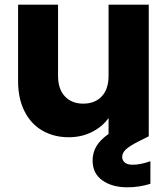

<svg xmlns="http://www.w3.org/2000/svg" viewBox="-20 -578 714 817"><path d="M544 123Q578 123 620 108V204Q573 219 522 219Q457 219 415.5 189.5Q374 160 374 105Q374 73 389.5 45.5Q405 18 442 -8V-76Q416 -39 371.5 -16.5Q327 6 273 6Q209 6 160 -22.5Q111 -51 84 -105Q57 -159 57 -232V-558H227V-255Q227 -199 256 -168Q285 -137 334 -137Q384 -137 413 -168Q442 -199 442 -255V-558H613V0H612L613 2L567 25Q530 44 515 58.5Q500 73 500 90Q500 105 511.5 114Q523 123 544 123Z"/></svg>

Font: Fz Poppins
Style: Bold
Weight: 700
Designer: Ninad Kale (Devanagari), Jonny Pinhorn (Latin)
Foundry: Indian Type Foundry
Version: Vit hóa bi Vntype.Com & FontZin.Com